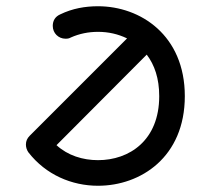

<svg xmlns="http://www.w3.org/2000/svg" viewBox="-20 -576 675 615"><path d="M173 -530C157 -523 149 -510 149 -493C149 -470 167 -452 190 -452C197 -452 202 -453 207 -456C234 -468 263 -474 294 -474C327 -474 358 -467 387 -453L75 -141C67 -133 63 -124 63 -113C63 -104 66 -95 71 -88C127 -16 210 19 294 19C431 19 572 -73 572 -268C572 -463 430 -556 294 -556C253 -556 212 -549 173 -530ZM294 -63C245 -63 197 -78 161 -111L450 -401C475 -368 490 -325 490 -268C490 -126 394 -63 294 -63Z"/></svg>

Font: Fabada
Style: Regular
Weight: 400
Designer: deFharo
Foundry: deFharo.com
Version: Version 4.000 2011 initial release